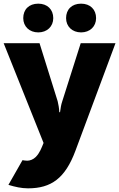

<svg xmlns="http://www.w3.org/2000/svg" viewBox="-33 -789 651 1049"><path d="M120 240C247 240 323 185 379 35L598 -553H408L307 -235C301 -218 298 -198 295 -176H291C290 -199 286 -219 282 -236L183 -553H-13L205 -8C194 19 184 47 162 69C149 82 131 89 116 89C106 89 95 87 90 86L13 221C49 232 84 240 120 240ZM176 -612C224 -612 258 -644 258 -690C258 -737 226 -769 176 -769C125 -769 94 -737 94 -690C94 -644 128 -612 176 -612ZM410 -612C458 -612 492 -644 492 -690C492 -737 460 -769 410 -769C359 -769 328 -737 328 -690C328 -644 362 -612 410 -612Z"/></svg>

Font: Frost ExtraBold
Style: Regular
Weight: 800
Designer: Lee Frost
Foundry: Lee Frost for Ice Communication Norge AS
Version: Version 2.011;hotconv 1.0.107;makeotfexe 2.5.65593